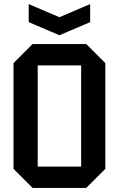

<svg xmlns="http://www.w3.org/2000/svg" viewBox="-20 -916 580 937"><path d="M46 -92V-608L139 -701H401L494 -608V-92L401 1H139ZM164 -597V-103H376V-597ZM420 -896V-808L270 -744L120 -808V-896L270 -832Z"/></svg>

Font: Tektur SemiCondensed Medium
Style: Regular
Weight: 500
Width: 4
Designer: Adam Jagosz
Foundry: Adam Jagosz
Version: Version 1.005;gftools[0.9.30]